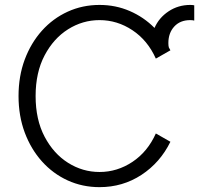

<svg xmlns="http://www.w3.org/2000/svg" viewBox="-20 -751 808 779"><path d="M612.3 -513.2Q579.1 -587.4 517.3 -628.4Q455.6 -669.4 383.8 -669.4Q315.4 -669.4 256.3 -632.3Q197.3 -595.2 160.9 -526.1Q124.5 -457 124.5 -361.3Q124.5 -265.6 160.9 -196.5Q197.3 -127.4 256.3 -90.3Q315.4 -53.2 383.8 -53.2Q455.6 -53.2 517.3 -94.2Q579.1 -135.3 612.3 -209.5L671.4 -175.8Q629.9 -91.3 554 -41.5Q478 8.3 383.8 8.3Q314.5 8.3 254.6 -19Q194.8 -46.4 150.1 -96.2Q105.5 -146 80.3 -213.4Q55.2 -280.8 55.2 -361.3Q55.2 -441.9 80.3 -509.3Q105.5 -576.7 150.1 -626.5Q194.8 -676.3 254.6 -703.6Q314.5 -731 383.8 -731Q449.2 -731 506.3 -706.3Q563.5 -681.6 606.9 -637.7Q625 -679.2 664.1 -705.1Q703.1 -731 752 -731Q760.7 -731 768.1 -729.5V-667.5Q761.2 -669.4 752 -669.4Q710.9 -669.4 687 -643.3Q663.1 -617.2 663.1 -576.2Q663.1 -564.9 665 -558.6Q668.5 -552.7 671.4 -546.9Z"/></svg>

Font: Giphurs Light
Style: Regular
Weight: 300
Version: Version 0.920; ttfautohint (v1.8.4.7-5d5b)